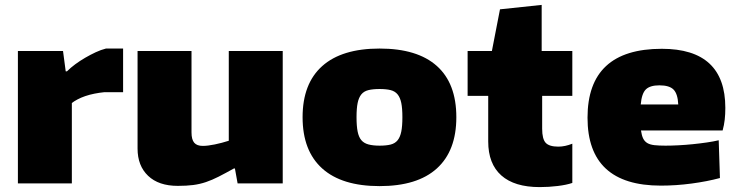

<svg xmlns="http://www.w3.org/2000/svg" viewBox="-20 -748 3008 783"><path d="M53 -540H237L248 -457H253Q268 -472 287 -486Q306 -500 327.5 -512.5Q349 -525 370.5 -535Q392 -545 412 -550H482V-372H405Q385 -370 365 -366Q345 -362 327.5 -356Q310 -350 296 -342.5Q282 -335 273 -328V0H53Z M705 10Q627 10 584 -31Q541 -72 541 -142V-540H761V-208Q761 -179 772 -166Q783 -153 807 -153Q827 -153 856 -159Q885 -165 913 -174V-540H1133V0H949L938 -61H934Q898 -41 871.5 -27.5Q845 -14 820 -5.5Q795 3 768 6.5Q741 10 705 10Z M1528 11Q1374 11 1294 -61Q1214 -133 1214 -270Q1214 -407 1294 -478.5Q1374 -550 1528 -550Q1682 -550 1761.5 -479Q1841 -408 1841 -270Q1841 -133 1761.5 -61Q1682 11 1528 11ZM1528 -154Q1555 -154 1573 -158.5Q1591 -163 1601.5 -176Q1612 -189 1616.5 -211.5Q1621 -234 1621 -270Q1621 -306 1616.5 -328Q1612 -350 1601.5 -363Q1591 -376 1573 -380.5Q1555 -385 1528 -385Q1501 -385 1482.5 -380.5Q1464 -376 1453.5 -363Q1443 -350 1438.5 -328Q1434 -306 1434 -270Q1434 -234 1438.5 -211.5Q1443 -189 1453.5 -176.5Q1464 -164 1482.5 -159Q1501 -154 1528 -154Z M2181 15Q2078 15 2024.5 -32.5Q1971 -80 1971 -171V-357H1887V-540H1986L2019 -710L2189 -728V-540H2314V-357H2191V-223Q2191 -181 2205.5 -165.5Q2220 -150 2257 -150Q2284 -150 2314 -162V-2Q2291 6 2254.5 10.5Q2218 15 2181 15Z M2675 9Q2376 9 2376 -268Q2376 -549 2679 -549Q2938 -549 2938 -308Q2938 -282 2935.5 -260Q2933 -238 2927 -216H2594Q2597 -195 2603 -183Q2609 -171 2620 -164.5Q2631 -158 2649 -156Q2667 -154 2694 -154Q2718 -154 2747 -155.5Q2776 -157 2805.5 -160Q2835 -163 2862.5 -167Q2890 -171 2911 -176L2916 -22Q2864 -8 2800.5 0.5Q2737 9 2675 9ZM2669 -400Q2631 -400 2614 -383.5Q2597 -367 2593 -322H2746Q2744 -365 2727 -382.5Q2710 -400 2669 -400Z"/></svg>

Font: Encode Sans Normal
Style: Black
Weight: 900
Designer: Pablo Impallari, Andres Torresi
Foundry: Pablo Impallari, Andres Torresi
Version: Version 1.000; ttfautohint (v1.00) -l 8 -r 50 -G 200 -x 14 -